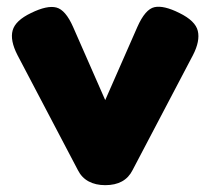

<svg xmlns="http://www.w3.org/2000/svg" viewBox="-20 -528 617 562"><path d="M288 14Q260 14 239.5 3Q219 -8 208 -30L31 -367Q9 -410 17 -439Q25 -468 71 -490Q118 -513 145 -506Q172 -499 194 -449L288 -235L382 -449Q405 -501 432 -507Q459 -513 505 -490Q552 -467 559 -437.5Q566 -408 545 -367L368 -30Q357 -8 337 3Q317 14 288 14Z"/></svg>

Font: Fredoka
Style: Bold
Weight: 700
Designer: Ben Nathan
Foundry: Milena B. Brandão, Ben Nathan
Version: Version 2.001